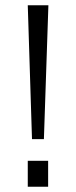

<svg xmlns="http://www.w3.org/2000/svg" viewBox="-20 -706 287 726"><path d="M101 -180 85 -686H163L146 -180ZM85 0V-98H162V0Z"/></svg>

Font: Archivo Condensed Light
Style: Regular
Weight: 300
Width: 3
Designer: Hector Gatti
Foundry: Omnibus-Type
Version: Version 2.001